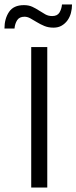

<svg xmlns="http://www.w3.org/2000/svg" viewBox="-60 -841 343 861"><path d="M152 -630V0H80V-630ZM-40 -713Q-40 -757 -19.5 -787.5Q1 -818 47 -818Q69 -818 85 -810.5Q101 -803 115.5 -793.5Q130 -784 143.5 -776.5Q157 -769 174 -769Q197 -769 206.5 -784.5Q216 -800 218 -821H263Q263 -801 258 -782.5Q253 -764 242.5 -749.5Q232 -735 216.5 -726Q201 -717 180 -717Q157 -717 139 -724.5Q121 -732 105.5 -741.5Q90 -751 76.5 -758.5Q63 -766 50 -766Q27 -766 17 -750.5Q7 -735 5 -713Z"/></svg>

Font: Mukta Malar Light
Style: Regular
Weight: 300
Designer: Aadarsh Rajan, Girish Dalvi, Yashodeep Gholap
Foundry: Ek Type
Version: Version 2.538;PS 1.000;hotconv 16.6.51;makeotf.lib2.5.65220;